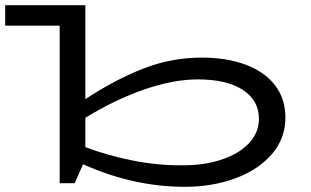

<svg xmlns="http://www.w3.org/2000/svg" viewBox="-52 -706 1199 740"><path d="M1048 -253Q1048 -172 995.5 -111.5Q943 -51 854.5 -18.5Q766 14 660 14Q462 14 268 -73L236 0H178V-607H-32V-686H277V-324Q393 -400 501 -442Q609 -484 726 -484Q821 -484 894 -457Q967 -430 1007.5 -378Q1048 -326 1048 -253ZM946 -248Q946 -319 884 -359.5Q822 -400 711 -400Q616 -400 503.5 -361Q391 -322 277 -252V-139Q361 -107 458.5 -87.5Q556 -68 648 -69Q733 -68 801 -90.5Q869 -113 907.5 -154Q946 -195 946 -248Z"/></svg>

Font: BioRhyme Expanded
Style: Regular
Weight: 400
Width: 7
Designer: Aoife Mooney
Foundry: Aoife Mooney Type
Version: Version 1.000